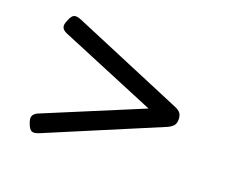

<svg xmlns="http://www.w3.org/2000/svg" viewBox="-90 -845 943 791"><g transform="rotate(20 381.5 -449.0)"><path d="M144 -200Q122 -191 111.5 -195.5Q101 -200 93 -221Q84 -243 88.5 -254.5Q93 -266 108 -273L531 -449L108 -625Q92 -632 87.5 -643.5Q83 -655 93 -676Q101 -697 111.5 -702Q122 -707 144 -698L631 -493Q648 -486 655.5 -476Q663 -466 663 -449Q663 -432 655.5 -422.5Q648 -413 631 -405Z"/></g></svg>

Font: Playwrite US Modern
Style: Regular
Weight: 400
Designer: Veronika Burian, José Scaglione
Foundry: TypeTogether
Version: Version 1.002